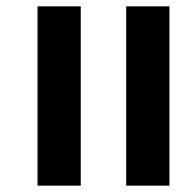

<svg xmlns="http://www.w3.org/2000/svg" viewBox="-20 -584 612 604"><path d="M98 0V-564H234V0ZM377 0V-564H513V0Z"/></svg>

Font: Noto Serif Kannada ExtraBold
Style: Regular
Weight: 800
Version: Version 2.003